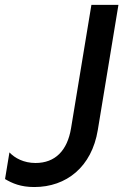

<svg xmlns="http://www.w3.org/2000/svg" viewBox="-24 -747 504 777"><path d="M114.7 9.9C245 9.9 347.3 -71.7 371.8 -220.9L455.3 -727.3H345.9L263.5 -228C248.6 -137.8 199.6 -87.4 119.7 -87.4C72.4 -87.4 35.9 -107.2 14.2 -130.3L-3.6 -22.4C25.9 -5 59.7 9.9 114.7 9.9Z"/></svg>

Font: TID UI Medium
Style: Italic
Weight: 500
Italic angle: -9.39999°
Designer: The TID Project Authors
Foundry: Bakken & Bæck
Version: Version 1.001;hotconv 1.0.109;makeotfexe 2.5.65596